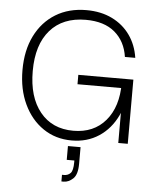

<svg xmlns="http://www.w3.org/2000/svg" viewBox="-59 -709 783 978"><g transform="rotate(5 333.0 -220.0)"><path d="M309.5 38V108.5H348.5V117Q348.5 160 335.5 173.2Q322.5 186.5 302.5 186.5H292V220.5H303.5Q328.5 220.5 351.2 199.5Q374 178.5 374 123V38ZM563.5 -318.5V0H612V-328ZM330.5 -328V-280H602L612 -328ZM45 -328Q45 -229.5 80.8 -153.8Q116.5 -78 179.8 -35Q243 8 325.5 8Q404.5 8 464.5 -31.5Q524.5 -71 558.2 -141.8Q592 -212.5 592 -305.5H554.5Q554.5 -183.5 494.2 -112.8Q434 -42 329.5 -42Q221.5 -42 159.5 -118.2Q97.5 -194.5 97.5 -327.5Q97.5 -462 162.2 -536.2Q227 -610.5 344.5 -610.5Q439 -610.5 493.2 -564.5Q547.5 -518.5 559 -439.5H612Q602 -505.5 566.8 -555Q531.5 -604.5 474.8 -632.2Q418 -660 343.5 -660Q253.5 -660 186.2 -618.8Q119 -577.5 82 -503Q45 -428.5 45 -328Z"/></g></svg>

Font: Overused Grotesk Light
Style: Regular
Weight: 300
Designer: RandomMaerks
Version: Version 0.005